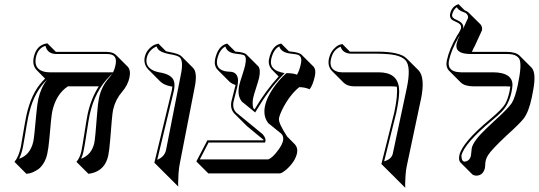

<svg xmlns="http://www.w3.org/2000/svg" viewBox="-20 -766 2556 911"><path d="M516.1 -242.2Q511.7 -221.2 502.9 -103Q499 -54.7 493.7 -28.3Q479 41 414.6 56.2Q398.9 58.6 399.4 58.6L342.8 2Q359.4 -17.6 366.2 -48.8Q370.6 -69.8 380.9 -135.7Q391.1 -201.7 395.5 -223.1Q411.6 -298.3 448.7 -356.4H302.2Q245.6 -318.8 228 -237.3Q223.1 -215.3 213.9 -104.5Q210 -62.5 204.3 -36.4Q198.7 -10.3 186.5 9Q174.3 28.3 160.9 37.4Q147.5 46.4 134.5 51.8Q121.6 57.1 113.3 57.6L105 58.6L48.8 2Q68.4 -21.5 78.6 -67.9Q81.5 -80.6 87.4 -119.1Q97.7 -181.6 104.5 -214.8Q127.4 -322.3 182.1 -380.9Q188.5 -387.7 193.8 -393.1L153.8 -433.6Q132.3 -456.5 140.1 -494.1Q151.9 -549.3 197.3 -559.1L205.1 -560.1L245.1 -520H484.4Q515.6 -519.5 529.3 -506.3L585.9 -449.7Q601.6 -432.6 594.2 -397.5Q586.4 -361.8 559.6 -330.6Q528.8 -295.4 517.6 -249Q516.6 -245.1 516.1 -242.2ZM516.6 -422.9Q523.9 -437.5 527.8 -456.1Q537.1 -498.5 508.8 -506.8Q505.9 -507.8 503.4 -508.3Q494.6 -509.8 484.4 -509.8H244.6Q204.6 -511.2 195.8 -548.3Q160.2 -538.1 150.4 -494.1Q149.9 -492.7 149.9 -491.7Q140.1 -437 191.9 -425.3Q203.6 -422.9 216.8 -422.9ZM204.1 -388.7Q143.6 -332 119.6 -234.4Q117.2 -223.6 114.3 -212.9Q107.4 -179.7 97.7 -118.2Q91.3 -79.1 88.4 -65.9Q81.1 -33.2 70.8 -12.7Q123.5 -30.8 137.7 -93.3Q138.2 -94.7 138.2 -95.2Q142.6 -116.2 152.3 -226.1Q156.2 -269 161.6 -295.9Q174.3 -351.6 204.1 -388.7ZM512.7 -416.5 502 -405.8Q430.2 -335.4 405.3 -220.7Q400.9 -200.2 391.1 -135.3Q380.9 -68.4 376 -46.9Q371.6 -27.3 364.7 -12.7Q415 -31.7 427.2 -86.9Q432.1 -108.9 440.9 -228Q444.3 -275.4 449.7 -301.3Q461.4 -355.5 495.6 -394.5Q508.3 -409.2 512.7 -416.5Z M712.4 5.9 794.9 -335.9Q796.9 -346.7 797.9 -355Q793.5 -356 790 -356.4Q757.8 -362.3 739.3 -380.4L683.1 -437Q660.6 -460.9 666.5 -494.1Q671.9 -519 688.2 -535.2Q704.6 -551.3 717.8 -555.2L731.4 -559.1L767.6 -522.9Q773.9 -521.5 785.2 -519Q828.6 -511.2 840.3 -499.5L897 -442.9Q918 -419.4 903.3 -349.6L834 5.4Q829.1 27.8 827.1 56.4Q825.2 85 825.2 102.1L825.7 119.1L769 62.5ZM726.1 -7.8Q760.3 -22 767.6 -53.2L837.4 -408.2Q853 -481 830.1 -496.1Q821.3 -501.5 802.2 -505.9Q796.4 -507.3 783.2 -509.3Q741.2 -517.6 729.5 -533.2Q725.1 -539.6 723.1 -545.9Q685.5 -529.3 676.3 -491.7Q667 -448.7 711.4 -429.7Q722.7 -425.3 734.9 -422.9Q795.9 -413.6 805.7 -379.9Q810.5 -360.8 804.7 -334Z M1351.1 -522.5Q1356.9 -521.5 1363.3 -521Q1399.4 -517.1 1410.6 -506.8L1467.3 -450.2Q1480.5 -435.5 1474.1 -405.3Q1464.4 -360.8 1448.7 -342.3Q1428.2 -352.1 1399.9 -352.5Q1354 -315.4 1319.3 -246.6Q1307.1 -222.2 1303.7 -204.6Q1299.8 -182.6 1342.8 -117.7L1378.9 -81.5Q1394 -64.9 1389.6 -40.5Q1380.9 1.5 1337.4 39.6Q1320.8 53.7 1310.1 56.6H968.3L911.6 0L963.9 -100.1H1230Q1230 -102.1 1230 -103L1151.9 -167.5L1095.2 -224.1Q1093.3 -225.6 1092.8 -226.1Q1070.8 -249.5 1078.1 -285.2L1096.2 -356.9Q1097.2 -360.8 1097.7 -362.8Q1080.1 -368.2 1069.3 -377.9L1012.7 -434.6Q994.6 -454.1 1000.5 -484.9Q1013.7 -546.4 1053.7 -558.1Q1058.6 -559.1 1058.1 -559.1L1096.2 -521.5Q1098.6 -521.5 1099.1 -521Q1137.7 -518.1 1148.4 -508.3L1205.1 -451.7Q1217.8 -437 1209.5 -397.5Q1207 -385.7 1195.3 -349.4Q1183.6 -313 1181.2 -301.3Q1175.8 -273.4 1182.1 -252.4L1188 -247.1Q1239.3 -334.5 1302.2 -403.3L1272 -433.6Q1251 -455.6 1256.3 -484.9Q1270 -548.8 1309.6 -558.1Q1314 -558.6 1314.5 -559.1ZM1252.4 -182.1 1252 -183.1Q1227.5 -214.8 1237.3 -263.2Q1249 -317.9 1303.2 -382.8Q1321.3 -403.8 1336.9 -417L1339.8 -418.9H1343.3Q1372.1 -418.5 1389.2 -411.6Q1401.4 -432.6 1407.7 -463.9Q1415 -498 1394 -505.9Q1389.6 -507.3 1384.3 -508.3Q1375.5 -509.8 1362.3 -511.2Q1313.5 -516.1 1305.2 -545.9Q1277.8 -532.7 1266.6 -484.9Q1266.1 -483.4 1266.6 -482.9Q1258.8 -445.8 1297.4 -428.2Q1305.7 -424.8 1313.5 -422.9L1330.6 -418.9L1318.4 -406.2Q1252.4 -336.9 1196.8 -242.2L1190.9 -232.4L1130.4 -281.7H1129.9Q1104.5 -308.6 1114.7 -359.9Q1117.2 -372.6 1129.9 -410.6Q1141.1 -445.3 1143.1 -456.1Q1151.9 -497.6 1137.2 -504.4Q1132.3 -506.3 1125.5 -507.8Q1115.2 -509.8 1098.6 -511.2Q1057.6 -516.1 1049.3 -545.4Q1021 -530.8 1010.7 -484.9Q1010.3 -483.4 1010.3 -482.9Q1002.4 -438.5 1047.4 -428.2Q1057.1 -426.3 1068.8 -425.8Q1106 -425.8 1109.4 -388.2Q1109.4 -384.8 1109.4 -381.8Q1108.9 -369.1 1106 -354.5L1087.9 -282.7Q1082 -250.5 1101.6 -231.4L1226.1 -129.4Q1241.7 -111.3 1239.7 -98.1L1237.8 -89.8H969.7L928.2 -9.8H1252.4Q1272.5 -16.1 1300.3 -54.2Q1318.8 -79.1 1323.2 -99.1Q1326.7 -120.1 1314 -132.3Z M1789.6 12.2 1851.1 -233.9Q1868.2 -315.9 1862.8 -354.5Q1849.6 -356.4 1833.5 -356.4H1658.7Q1628.4 -356.9 1610.8 -373.5L1554.2 -430.2Q1533.7 -452.1 1540.5 -486.8Q1546.4 -514.6 1562.5 -532.2Q1578.6 -549.8 1591.3 -553.7L1604.5 -557.1L1640.1 -521Q1643.6 -521 1646 -521H1772Q1877 -520.5 1908.2 -489.7L1964.8 -433.6Q1999 -399.4 1977.1 -293.5Q1976.6 -290 1975.6 -287.6L1909.7 23.4Q1905.8 42 1904.1 67.6Q1902.3 93.3 1902.3 108.9L1902.8 125L1846.2 68.4ZM1802.7 -0.5Q1836.9 -10.7 1843.3 -35.2L1909.7 -346.2Q1931.6 -449.2 1904.3 -480Q1888.2 -497.1 1854.5 -504.4Q1823.2 -510.7 1772 -511.2H1646Q1606 -512.7 1596.2 -544.4Q1560.5 -530.3 1550.8 -486.8Q1550.3 -485.4 1550.3 -484.9Q1540.5 -439.9 1578.6 -426.8Q1583 -425.3 1586.9 -424.3Q1594.7 -422.9 1602.1 -422.9H1776.9Q1864.7 -422.9 1873 -349.6Q1874 -340.3 1874 -331.1Q1873.5 -293.9 1860.4 -231.9Z M2184.1 -717.8Q2196.8 -712.9 2203.1 -706.5L2259.8 -650.4Q2270 -638.7 2266.6 -621.6Q2266.6 -621.6 2231.9 -545.9L2231.4 -545.4Q2224.1 -532.7 2219.2 -520H2383.8Q2427.2 -519.5 2444.8 -502.4L2501.5 -445.8Q2525.9 -421.4 2509.3 -335Q2506.8 -321.3 2503.4 -304.2Q2488.8 -234.9 2464.8 -203.6Q2445.8 -179.2 2386.2 -125.5Q2311 -55.2 2295.4 -29.3Q2287.1 -15.6 2284.7 -4.4Q2282.7 3.9 2282.2 16.6Q2281.7 26.9 2280.8 31.7Q2271.5 66.9 2240.2 67.4Q2227.1 66.9 2220.7 61L2164.1 4.4Q2154.8 -6.8 2159.7 -29.8Q2173.3 -90.3 2306.6 -201.2Q2362.3 -248 2377 -272.9Q2389.6 -295.4 2397.5 -332Q2400.4 -346.2 2401.4 -355.5Q2390.6 -356.4 2378.4 -356.4H2225.6Q2185.1 -356.9 2167 -374L2110.4 -430.7Q2093.8 -448.7 2100.1 -479Q2111.8 -533.7 2148.9 -597.2Q2164.1 -619.1 2167.5 -632.8Q2168.9 -644 2162.1 -651.4Q2155.8 -657.2 2142.1 -663.1Q2128.9 -668.5 2122.1 -674.3Q2113.3 -685.1 2115.2 -698.2Q2117.7 -710.9 2123 -720.2Q2128.4 -729.5 2133.8 -734.1Q2139.2 -738.8 2144 -741.5Q2148.9 -744.1 2152.3 -745.1L2155.8 -746.1ZM2176.8 -628.4Q2196.3 -669.4 2200.7 -680.7Q2202.6 -701.7 2177.2 -709.5Q2155.3 -716.8 2147.5 -731.9Q2130.9 -720.7 2125 -695.8Q2123.5 -680.2 2145.5 -672.4Q2179.2 -658.2 2178.2 -636.7Q2177.7 -633.3 2177.2 -630.9Q2176.8 -629.4 2176.8 -628.4ZM2161.1 -597.2Q2158.7 -593.3 2157.2 -591.8Q2120.6 -528.8 2109.9 -477.1Q2102.5 -434.6 2144 -425.3Q2155.8 -423.3 2168.9 -422.9H2321.8Q2411.1 -421.4 2411.6 -363.3Q2411.1 -349.1 2407.2 -330.1Q2395 -271.5 2360.4 -235.8Q2345.2 -220.2 2313 -193.4Q2182.1 -84.5 2169.4 -27.8Q2169.4 -1 2183.6 1Q2208 -1 2214.4 -26.9Q2214.8 -30.3 2215.8 -39.1Q2216.8 -53.7 2218.3 -63Q2225.6 -97.7 2288.1 -156.7Q2289.6 -158.2 2322.8 -189.5Q2392.1 -252 2408.2 -276.9Q2424.3 -303.2 2437 -363.3Q2458 -462.9 2443.4 -487.8Q2433.6 -502.4 2412.6 -507.3Q2399.9 -509.8 2383.8 -509.8H2213.4Q2147.5 -509.8 2145.5 -545.4Q2145.5 -547.4 2145.5 -548.3Q2145.5 -554.2 2147 -560.1Q2150.4 -575.7 2161.1 -597.2Z"/></svg>

Font: Linux Biolinum Shadow O
Style: Italic
Weight: 400
Italic angle: -12°
Designer: Philipp H. Poll
Foundry: Philipp H. Poll
Version: Version 0.6.2